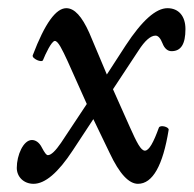

<svg xmlns="http://www.w3.org/2000/svg" viewBox="-20 -436 473 469"><path d="M62 13C90 13 122 -14 158 -69L208 -145L248 -62C272 -11 295 13 317 13C353 13 378 -32 392 -119C393 -126 371 -132 368 -124C355 -88 344 -68 334 -68C324 -68 314 -88 297 -126L256 -218L318 -312C334 -337 348 -349 360 -349C366 -349 372 -343 377 -330C382 -317 390 -311 399 -311C422 -311 433 -328 433 -365C433 -396 417 -416 389 -416C361 -416 327 -386 287 -325L241 -254L198 -356C180 -396 162 -416 142 -416C117 -416 90 -380 60 -301C57 -293 82 -282 85 -289C91 -304 106 -336 114 -336C122 -336 132 -315 145 -287L192 -182L129 -87C116 -68 105 -57 97 -57C93 -57 89 -63 82 -76C76 -88 67 -94 58 -94C37 -94 21 -57 21 -26C21 -4 38 13 62 13Z"/></svg>

Font: Junicode Two Beta SemiCondensed Medium
Style: Italic
Weight: 500
Width: 4
Italic angle: -10°
Version: Version 1.063